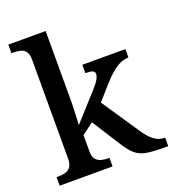

<svg xmlns="http://www.w3.org/2000/svg" viewBox="-137 -866 878 972"><g transform="rotate(-20 301.5 -380.0)"><path d="M18 0V-46H27Q47 -46 65 -50.5Q83 -55 94 -70Q105 -85 105 -115V-649Q105 -678 93.5 -692Q82 -706 64 -710Q46 -714 27 -714H18V-760H219V-374Q219 -361 218 -341Q217 -321 216.5 -301.5Q216 -282 215 -268.5Q214 -255 214 -255L340 -394Q367 -424 376 -440.5Q385 -457 385 -469Q385 -482 372.5 -486.5Q360 -491 335 -491V-536H567V-491Q533 -491 499 -468Q465 -445 426 -401L358 -324L491 -126Q517 -86 543 -66Q569 -46 600 -46H603V0H589Q542 0 510 -3Q478 -6 456.5 -15Q435 -24 416.5 -43Q398 -62 378 -94L281 -246L219 -199V-112Q219 -83 230.5 -69Q242 -55 260 -50.5Q278 -46 297 -46H303V0Z"/></g></svg>

Font: Noto Serif Khojki Medium
Style: Regular
Weight: 500
Version: Version 2.003